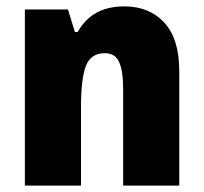

<svg xmlns="http://www.w3.org/2000/svg" viewBox="-20 -583 640 603"><path d="M370.1 -563Q448.7 -563 495.8 -512.2Q543 -461.4 543 -359.9V0H366.7V-305.2Q366.7 -359.9 354.2 -387.9Q341.8 -416 309.1 -416Q265.1 -416 249.8 -376Q234.4 -335.9 234.4 -247.6V0H58.1V-553.2H193.4L215.3 -482.4H223.6Q238.8 -508.8 259.8 -526.9Q280.8 -544.9 308.3 -554Q335.9 -563 370.1 -563Z"/></svg>

Font: Open Sans SemiCondensed ExtraBold
Style: Regular
Weight: 800
Width: 4
Designer: Monotype Design Team
Foundry: Monotype Imaging Inc.
Version: Version 3.000